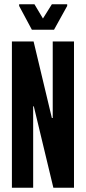

<svg xmlns="http://www.w3.org/2000/svg" viewBox="-20 -883 405 903"><path d="M36 0V-688H138L224 -328H228V-688H328V0H231L139 -383H136V0ZM130 -743 70 -855V-863H142L182 -796L224 -863H296V-855L234 -743Z"/></svg>

Font: Saira Ultra Condensed
Style: Bold
Weight: 700
Width: 1
Designer: Hector Gatti with collaboration of the Omnibus-Type team
Foundry: Omnibus-Type
Version: Version 1.001; ttfautohint (v1.8)